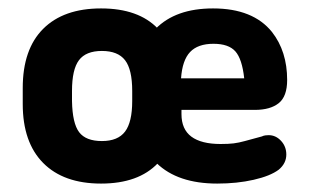

<svg xmlns="http://www.w3.org/2000/svg" viewBox="-20 -425 736 456"><path d="M34 -216V-178Q34 -87 82.5 -38Q131 11 220 11Q309 11 355 -37.5Q401 -86 401 -179V-217Q401 -309 355 -357Q309 -405 220 -405Q131 -405 82.5 -356.5Q34 -308 34 -216ZM294 -209V-185Q294 -135 277 -112.5Q260 -90 222 -90Q184 -90 168 -111Q152 -132 151 -185V-209Q151 -260 167.5 -282Q184 -304 222 -304Q260 -304 277 -282Q294 -260 294 -209ZM411 -164H585Q622 -164 642 -180Q662 -196 662 -235Q662 -303 626 -349Q581 -405 486 -405Q397 -405 349.5 -356.5Q302 -308 302 -217V-178Q302 -86 352 -37.5Q402 11 496 11Q543 11 582.5 2Q622 -7 642 -22Q660 -37 660 -58Q660 -77 647.5 -90.5Q635 -104 618 -104Q615 -104 610.5 -103.5Q606 -103 602 -101Q576 -94 561.5 -90Q547 -86 535 -84.5Q523 -83 504 -83Q458 -83 434.5 -100.5Q411 -118 411 -154ZM560 -239H410Q413 -282 431.5 -301.5Q450 -321 487 -321Q523 -321 539 -303Q555 -285 560 -239Z"/></svg>

Font: Beiruti
Style: Bold
Weight: 700
Designer: Arlette Boutros
Foundry: Boutros
Version: Version 1.41